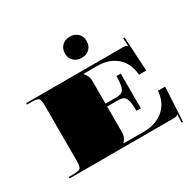

<svg xmlns="http://www.w3.org/2000/svg" viewBox="-150 -803 1017 1004"><g transform="rotate(-30 358.5 -301.0)"><path d="M389 -641.6Q417.4 -641.6 436 -624.3Q454.5 -607.1 454.5 -577.8Q454.5 -549.8 436.6 -531.9Q418.7 -514 389 -514Q360.6 -514 342 -531.2Q323.4 -548.5 323.4 -577.8Q323.4 -605.8 341.3 -623.7Q359.3 -641.6 389 -641.6ZM17.5 -454.5H602.7Q614.1 -454.5 618.9 -452.8Q623.7 -451 628.9 -445.8H629.4L626.7 -494.8L635.5 -495.2L646.9 -288.5L603.1 -287.6Q598.8 -357.5 553.8 -397.3Q508.7 -437.1 437.1 -437.1H354V-435.3Q375.9 -413.5 375.9 -384.6V-244.8H436.2Q461.5 -244.8 473.3 -250.9Q485.1 -257 491.3 -277.5Q497.4 -298.1 497.4 -340.9H523.6V-131.1H497.4Q497.4 -174 491.3 -194.5Q485.1 -215 473.3 -221.2Q461.5 -227.3 436.2 -227.3H375.9V-69.9Q375.9 -41.1 354 -19.2V-17.5H476.4Q548.5 -17.5 595.5 -57Q642.5 -96.6 646.9 -166.1H690.6L679.2 40.6L670.5 40.2L673.1 -8.7H672.6Q667.4 -3.5 662.6 -1.7Q657.8 0 646.4 0H17.5V-8.7H43.7Q79.1 -8.7 87.6 -17.3Q96.2 -25.8 96.2 -61.2V-393.4Q96.2 -428.8 87.6 -437.3Q79.1 -445.8 43.7 -445.8H17.5Z"/></g></svg>

Font: FoglihtenBlackPcs
Style: BlackPcs
Weight: 900
Version: Version 0.75